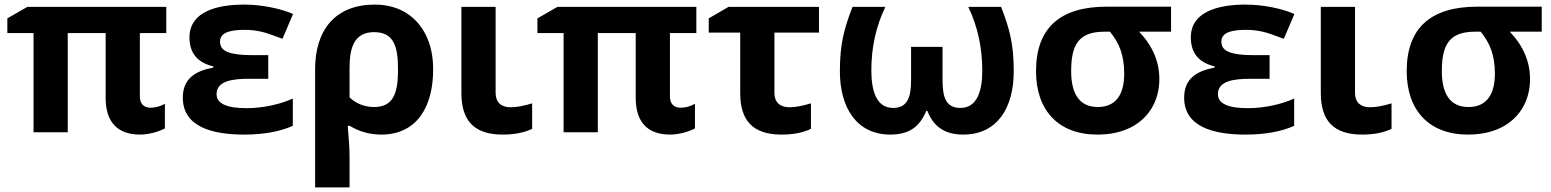

<svg xmlns="http://www.w3.org/2000/svg" viewBox="-20 -576 6752 836"><path d="M589 -156V-432H704V-546H99L12 -496V-432H126V0H275V-432H440V-150C440 -47 489 10 590 10C627 10 674 -3 698 -17V-124C678 -113 657 -107 635 -107C606 -107 589 -125 589 -156Z M1047 -446C1072 -446 1096 -443 1118 -438C1140 -433 1171 -422 1210 -407L1256 -515C1202 -539 1119 -556 1043 -556C920 -556 805 -523 805 -413C805 -345 840 -303 909 -287V-282C831 -267 776 -234 776 -151C776 -25 901 10 1043 10C1128 10 1199 -3 1255 -28V-147C1204 -123 1126 -105 1054 -105C967 -105 923 -125 923 -166C923 -225 995 -233 1066 -233H1148V-336H1073C1026 -336 992 -341 970 -350C948 -359 938 -374 938 -395C938 -439 993 -446 1047 -446Z M1352 -274V240H1502V103C1502 72 1499 28 1494 -28H1503C1544 -3 1590 10 1640 10C1795 10 1866 -111 1866 -273C1866 -330 1856 -379 1835 -422C1797 -500 1723 -556 1612 -556C1441 -556 1352 -447 1352 -274ZM1713 -273C1713 -176 1696 -110 1609 -110C1564 -110 1526 -128 1502 -152V-281C1502 -373 1525 -436 1609 -436C1697 -436 1713 -370 1713 -273Z M2169 10C2219 10 2262 2 2297 -15V-126C2261 -115 2230 -109 2203 -109C2163 -109 2138 -130 2138 -171V-546H1989V-171C1989 -49 2046 10 2169 10Z M2897 -156V-432H3012V-546H2407L2320 -496V-432H2434V0H2583V-432H2748V-150C2748 -47 2797 10 2898 10C2935 10 2982 -3 3006 -17V-124C2986 -113 2965 -107 2943 -107C2914 -107 2897 -125 2897 -156Z M3383 10C3434 10 3476 2 3511 -15V-126C3474 -115 3443 -109 3417 -109C3377 -109 3352 -130 3352 -171V-434H3546V-546H3152L3066 -496V-434H3203V-171C3203 -49 3260 10 3383 10Z M4394 -265C4394 -385 4376 -450 4339 -546H4196C4237 -461 4257 -368 4257 -268C4257 -183 4236 -106 4162 -106C4097 -106 4084 -155 4084 -228V-372H3947V-228C3947 -156 3933 -106 3869 -106C3794 -106 3774 -184 3774 -270C3774 -369 3794 -461 3835 -546H3692C3655 -451 3637 -384 3637 -265C3637 -110 3708 10 3857 10C3943 10 3986 -28 4013 -93H4018C4043 -29 4089 10 4174 10C4324 10 4394 -109 4394 -265Z M4758 10C4813 10 4860 0 4901 -20C4974 -56 5028 -128 5028 -232C5028 -307 4999 -376 4940 -438H5079V-547H4799C4594 -547 4491 -453 4491 -266C4491 -96 4588 10 4758 10ZM4789 -438H4813C4853 -389 4875 -337 4875 -255C4875 -169 4842 -110 4760 -110C4675 -110 4644 -175 4644 -266C4644 -382 4677 -438 4789 -438Z M5407 -446C5432 -446 5456 -443 5478 -438C5500 -433 5531 -422 5570 -407L5616 -515C5562 -539 5479 -556 5403 -556C5280 -556 5165 -523 5165 -413C5165 -345 5200 -303 5269 -287V-282C5191 -267 5136 -234 5136 -151C5136 -25 5261 10 5403 10C5488 10 5559 -3 5615 -28V-147C5564 -123 5486 -105 5414 -105C5327 -105 5283 -125 5283 -166C5283 -225 5355 -233 5426 -233H5508V-336H5433C5386 -336 5352 -341 5330 -350C5308 -359 5298 -374 5298 -395C5298 -439 5353 -446 5407 -446Z M5911 10C5961 10 6004 2 6039 -15V-126C6003 -115 5972 -109 5945 -109C5905 -109 5880 -130 5880 -171V-546H5731V-171C5731 -49 5788 10 5911 10Z M6372 10C6427 10 6474 0 6515 -20C6588 -56 6642 -128 6642 -232C6642 -307 6613 -376 6554 -438H6693V-547H6413C6208 -547 6105 -453 6105 -266C6105 -96 6202 10 6372 10ZM6403 -438H6427C6467 -389 6489 -337 6489 -255C6489 -169 6456 -110 6374 -110C6289 -110 6258 -175 6258 -266C6258 -382 6291 -438 6403 -438Z"/></svg>

Font: Passageway
Style: Regular
Weight: 700
Foundry: Ascender Corporation
Version: Version 1.11